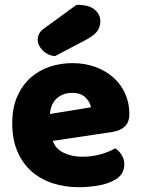

<svg xmlns="http://www.w3.org/2000/svg" viewBox="-20 -764 590 800"><path d="M309 16Q250 16 199.5 -0.5Q149 -17 111.5 -50Q74 -83 52.5 -133Q31 -183 31 -250Q31 -316 52.5 -363.5Q74 -411 109 -441.5Q144 -472 189 -486.5Q234 -501 281 -501Q334 -501 377.5 -485Q421 -469 452.5 -441Q484 -413 501.5 -374Q519 -335 519 -289Q519 -255 500 -237Q481 -219 447 -214L200 -177Q211 -144 245 -127.5Q279 -111 323 -111Q364 -111 400.5 -121.5Q437 -132 460 -146Q476 -136 487 -118Q498 -100 498 -80Q498 -35 456 -13Q424 4 384 10Q344 16 309 16ZM281 -377Q257 -377 239.5 -369Q222 -361 211 -348.5Q200 -336 194.5 -320.5Q189 -305 188 -289L359 -317Q356 -337 337 -357Q318 -377 281 -377ZM299 -744Q351 -744 374.5 -724Q398 -704 398 -676Q398 -650 384 -632.5Q370 -615 338 -598L209 -530Q179 -533 158 -554Q137 -575 137 -599Q137 -611 143 -623Q149 -635 163 -645Z"/></svg>

Font: Baloo Da
Style: Regular
Weight: 400
Designer: Noopur Datye and Ek Type
Foundry: Ek Type
Version: Version 1.443;PS 1.000;hotconv 16.6.51;makeotf.lib2.5.65220;